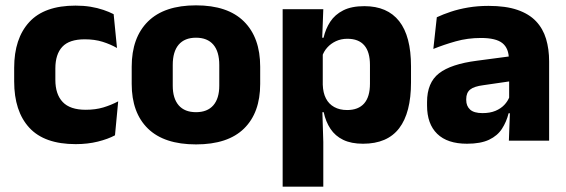

<svg xmlns="http://www.w3.org/2000/svg" viewBox="-20 -526 2118 718"><path d="M263 13Q146 13 89.5 -48.5Q33 -110 33 -221.5V-272.5Q33 -382 89.5 -443.5Q146 -505 262.5 -505Q292.5 -505 318.5 -500.8Q344.5 -496.5 366.5 -489Q388.5 -481.5 405 -473L417.5 -346.5Q393 -360.5 363.5 -369.8Q334 -379 297 -379Q239 -379 213 -351Q187 -323 187 -270V-227.5Q187 -173.5 214.5 -144.5Q242 -115.5 300.5 -115.5Q337 -115.5 366.2 -124.2Q395.5 -133 422 -147L410 -20Q384 -6 346 3.5Q308 13 263 13Z M713 14Q594 14 533.2 -45.2Q472.5 -104.5 472.5 -212V-276.5Q472.5 -385.5 533.5 -445.8Q594.5 -506 713 -506Q831.5 -506 892.2 -445.8Q953 -385.5 953 -276.5V-212Q953 -104.5 892.5 -45.2Q832 14 713 14ZM713 -106.5Q755.5 -106.5 777.8 -132.2Q800 -158 800 -205.5V-283Q800 -333 777.8 -359Q755.5 -385 713 -385Q670.5 -385 648.2 -359Q626 -333 626 -283V-205.5Q626 -158 648.2 -132.2Q670.5 -106.5 713 -106.5Z M1337.5 11.5Q1293.5 11.5 1263.5 -3Q1233.5 -17.5 1215.8 -44.2Q1198 -71 1190.5 -106.5H1151L1187 -209.5Q1188 -179 1198.8 -158Q1209.5 -137 1229.8 -125.8Q1250 -114.5 1278 -114.5Q1320 -114.5 1341.8 -139.2Q1363.5 -164 1363.5 -213V-283Q1363.5 -332 1342.2 -356.5Q1321 -381 1279 -381Q1255.5 -381 1236.2 -372Q1217 -363 1203.8 -348.2Q1190.5 -333.5 1184.5 -314.5L1149.5 -385H1190Q1197.5 -418 1215 -444.8Q1232.5 -471.5 1263.5 -487.2Q1294.5 -503 1342.5 -503Q1428.5 -503 1472.8 -446.8Q1517 -390.5 1517 -278V-218Q1517 -104.5 1472.8 -46.5Q1428.5 11.5 1337.5 11.5ZM1037 172V-491.5H1189L1184 -359L1187 -341.5V-152.5L1185 -126.5L1189 5V172Z M1883 0 1887.5 -123 1884 -130.5V-284L1883 -304Q1883 -345 1859 -364.5Q1835 -384 1778.5 -384Q1729 -384 1684.5 -371.5Q1640 -359 1600.5 -343L1613.5 -461.5Q1637 -472.5 1666.2 -482.2Q1695.5 -492 1731 -498Q1766.5 -504 1807 -504Q1871.5 -504 1915 -489Q1958.5 -474 1984.5 -446.5Q2010.5 -419 2022 -380.8Q2033.5 -342.5 2033.5 -296.5V0ZM1726.5 11.5Q1653 11.5 1615 -25.5Q1577 -62.5 1577 -131V-144.5Q1577 -217 1621.8 -251.8Q1666.5 -286.5 1764 -299L1896 -316.5L1905 -224.5L1788 -207.5Q1752.5 -203 1738 -191Q1723.5 -179 1723.5 -155.5V-152Q1723.5 -129.5 1738 -116.2Q1752.5 -103 1784.5 -103Q1812.5 -103 1832.8 -111.5Q1853 -120 1866 -133.8Q1879 -147.5 1885.5 -164.5L1907 -102.5H1882Q1874 -70.5 1857.2 -44.5Q1840.5 -18.5 1809 -3.5Q1777.5 11.5 1726.5 11.5Z"/></svg>

Font: Anek Odia Medium
Style: Bold
Weight: 700
Version: Version 1.003